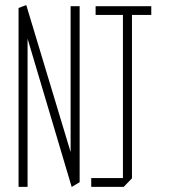

<svg xmlns="http://www.w3.org/2000/svg" viewBox="-20 -725 700 745"><path d="M52 0V-694L81 -705H82L254 -135V-701H289V-18L259 0H258L87 -575V0ZM457 -34V-667H351V-701H567V-667H492V-33L460 0H334V-34Z"/></svg>

Font: Foldit Thin ExtraLight
Style: Regular
Weight: 250
Version: Version 1.003